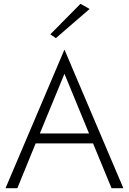

<svg xmlns="http://www.w3.org/2000/svg" viewBox="-20 -987 676 1007"><path d="M450 -940 273 -787 244 -807 402 -967ZM167 -235 71 0H9L318 -727L627 0H565L468 -235ZM189 -287H447L318 -600Z"/></svg>

Font: Renner* Light
Style: Light
Weight: 300
Version: Version 003.000 ; ttfautohint (v0.97) -l 8 -r 50 -G 200 -x 1